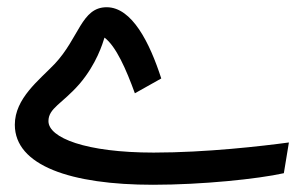

<svg xmlns="http://www.w3.org/2000/svg" viewBox="-20 -490 845 531"><path d="M403 21C539 21 693 5 765 -11L779 -96C705 -86 550 -68 405 -68C217 -68 114 -109 114 -155C114 -191 152 -203 200 -258C247 -313 264 -370 269 -386C301 -362 329 -298 353 -232L426 -273C394 -372 345 -470 275 -470C205 -470 199 -385 131 -313C88 -268 21 -218 21 -145C21 -32 176 21 403 21Z"/></svg>

Font: Noto Sans Arabic ExtCond Med
Style: Regular
Weight: 500
Width: 2
Designer: Monotype Design Team, Nadine Chahine, Nizar Qandah and Khaled Hosny
Foundry: Monotype Imaging Inc.
Version: Version 2.012